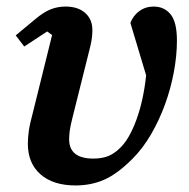

<svg xmlns="http://www.w3.org/2000/svg" viewBox="-20 -554 578 586"><path d="M28 -446 87 -495Q113 -517 134.5 -525.5Q156 -534 180 -534Q218 -534 240 -514.5Q262 -495 262 -462Q262 -436 254 -406L202 -198Q195 -171 193 -156Q191 -141 191 -129Q191 -70 265 -70Q291 -70 310 -77.5Q329 -85 347 -103Q375 -130 396.5 -189Q418 -248 426 -324L378 -484Q386 -506 405 -520Q424 -534 449 -534Q481 -534 500.5 -510.5Q520 -487 520 -430Q520 -384 510.5 -333.5Q501 -283 483.5 -235Q466 -187 441 -144Q416 -101 384 -69Q338 -23 298 -5.5Q258 12 211 12Q142 12 103.5 -22Q65 -56 65 -115Q65 -134 68 -155Q71 -176 82 -217L139 -447L124 -458L54 -412Z"/></svg>

Font: IBM Plex Serif SmBld
Style: Italic
Weight: 600
Italic angle: -14°
Designer: Mike Abbink, Paul van der Laan, Pieter van Rosmalen
Foundry: Bold Monday
Version: Version 3.001